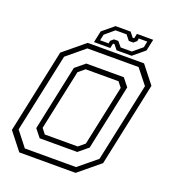

<svg xmlns="http://www.w3.org/2000/svg" viewBox="-150 -952 952 1064"><g transform="rotate(20 326.5 -420.0)"><path d="M86 0 5 -103 110 -597 235 -700H567L648 -597L543 -103L418 0ZM185 -141.5H379L416 -172L492 -528L468 -558.5H274L237 -528L161 -172ZM107.5 -31H409.5L516 -118.5L615 -583L545.5 -670.5H243.5L138 -583L39 -118.5ZM165.5 -112 128.5 -158.5 210 -543 266.5 -589.5H488L525 -543L443.5 -158.5L387 -112ZM266 -716 280.5 -784 348 -840H437L459 -812H468L474 -840H570L555.5 -772L488 -716H399L377 -744H368L362 -716ZM294.5 -737H344.5L347.5 -753L365 -768H390.5L415 -738.5H481L535.5 -784L542.5 -819.5H492.5L489.5 -803.5L472 -788H445L421 -818H356L302 -772.5Z"/></g></svg>

Font: Tourney Light
Style: Italic
Weight: 300
Italic angle: -12°
Version: Version 1.015